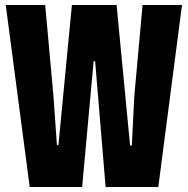

<svg xmlns="http://www.w3.org/2000/svg" viewBox="-20 -749 752 769"><path d="M99 0 3 -729H161L194 -365L208 -168H214L268 -729H447L501 -166H508L518 -365L551 -729H709L614 0H403L361 -504H355L309 0Z"/></svg>

Font: Mona Sans Condensed ExtraBold
Style: Regular
Weight: 800
Width: 3
Designer: Deni Anggara
Foundry: GitHub
Version: Version 1.001;gftools[0.9.33]